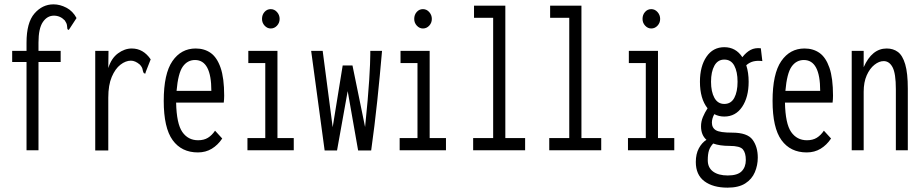

<svg xmlns="http://www.w3.org/2000/svg" viewBox="-20 -691 4240 883"><path d="M102 -406H36V-457H102V-495Q102 -587 138.5 -629Q175 -671 226 -671Q256 -671 285.5 -655.5Q315 -640 332 -608L302 -562L296 -553L290 -557Q289 -565 288 -574.5Q287 -584 278 -597Q257 -619 228 -619Q197 -619 177 -589.5Q157 -560 157 -495V-457H259V-406H157V0H102Z M418 -457H479L478 -378Q492 -423 522.5 -445.5Q553 -468 586 -468Q639 -468 673 -418L651 -362L648 -352L641 -355Q637 -363 635.5 -372.5Q634 -382 623 -394Q602 -412 582 -412Q558 -412 534 -393.5Q510 -375 494 -337.5Q478 -300 478 -242V1H418Z M890 10Q815 10 774 -46.5Q733 -103 733 -227Q733 -352 773 -410Q813 -468 880 -468Q920 -468 949 -447.5Q978 -427 994.5 -379.5Q1011 -332 1011 -251Q1011 -235 1009 -219H790Q792 -122 818.5 -84Q845 -46 891 -46Q918 -46 936.5 -57.5Q955 -69 969 -90L1002 -54Q982 -24 954 -7Q926 10 890 10ZM792 -273H952Q952 -415 877 -415Q842 -415 820.5 -384.5Q799 -354 792 -273Z M1118 0V-56H1200V-401H1122V-457H1256V-56H1331V0ZM1225 -560Q1209 -560 1197 -573Q1185 -586 1185 -604Q1185 -623 1196.5 -636Q1208 -649 1225 -649Q1242 -649 1254 -635.5Q1266 -622 1266 -604Q1266 -586 1254 -573Q1242 -560 1225 -560Z M1473 1 1411 -457H1464L1510 -106L1556 -390H1601L1659 -107Q1673 -243 1678 -324Q1683 -405 1683 -442V-457H1737Q1727 -341 1715 -227Q1703 -113 1687 1H1627L1579 -272L1530 1Z M1818 0V-56H1900V-401H1822V-457H1956V-56H2031V0ZM1925 -560Q1909 -560 1897 -573Q1885 -586 1885 -604Q1885 -623 1896.5 -636Q1908 -649 1925 -649Q1942 -649 1954 -635.5Q1966 -622 1966 -604Q1966 -586 1954 -573Q1942 -560 1925 -560Z M2156 0V-56H2248V-609H2160V-665H2304V-56H2395V0Z M2506 0V-56H2598V-609H2510V-665H2654V-56H2745V0Z M2868 0V-56H2950V-401H2872V-457H3006V-56H3081V0ZM2975 -560Q2959 -560 2947 -573Q2935 -586 2935 -604Q2935 -623 2946.5 -636Q2958 -649 2975 -649Q2992 -649 3004 -635.5Q3016 -622 3016 -604Q3016 -586 3004 -573Q2992 -560 2975 -560Z M3311 -155Q3286 -155 3265 -166Q3254 -146 3254 -127Q3254 -103 3272.5 -92Q3291 -81 3347 -81Q3417 -81 3441 -48.5Q3465 -16 3465 34Q3465 69 3451.5 101Q3438 133 3407.5 152.5Q3377 172 3326 172Q3259 172 3219.5 142.5Q3180 113 3180 54Q3180 17 3194 -9Q3208 -35 3229 -48Q3204 -70 3204 -110Q3204 -132 3212.5 -152.5Q3221 -173 3234 -193Q3199 -237 3199 -315Q3199 -386 3229 -430Q3259 -474 3311 -474Q3364 -474 3394 -428Q3412 -451 3432 -461.5Q3452 -472 3479 -469L3486 -410Q3465 -413 3446.5 -409Q3428 -405 3412 -391Q3423 -357 3423 -315Q3423 -244 3393 -199.5Q3363 -155 3311 -155ZM3311 -213Q3342 -213 3357 -241Q3372 -269 3372 -315Q3372 -361 3357 -389Q3342 -417 3311 -417Q3281 -417 3265.5 -389Q3250 -361 3250 -315Q3250 -269 3265.5 -241Q3281 -213 3311 -213ZM3235 46Q3235 80 3259.5 98Q3284 116 3327 116Q3372 116 3391 96.5Q3410 77 3410 45Q3410 12 3396.5 -4Q3383 -20 3336 -20Q3290 -20 3260 -31Q3246 -16 3240.5 1Q3235 18 3235 46Z M3690 10Q3615 10 3574 -46.5Q3533 -103 3533 -227Q3533 -352 3573 -410Q3613 -468 3680 -468Q3720 -468 3749 -447.5Q3778 -427 3794.5 -379.5Q3811 -332 3811 -251Q3811 -235 3809 -219H3590Q3592 -122 3618.5 -84Q3645 -46 3691 -46Q3718 -46 3736.5 -57.5Q3755 -69 3769 -90L3802 -54Q3782 -24 3754 -7Q3726 10 3690 10ZM3592 -273H3752Q3752 -415 3677 -415Q3642 -415 3620.5 -384.5Q3599 -354 3592 -273Z M3897 0V-457H3952V-382Q3990 -468 4058 -468Q4088 -468 4109.5 -452Q4131 -436 4143 -395.5Q4155 -355 4155 -283V0H4100V-281Q4100 -353 4085 -381.5Q4070 -410 4044 -410Q4023 -410 4001.5 -393Q3980 -376 3966 -344.5Q3952 -313 3952 -269V0Z"/></svg>

Font: Inconsolata ExtraCondensed
Style: Regular
Weight: 400
Width: 2
Monospace: yes
Designer: Raph Levien, Cyreal, Brenton Simpson
Foundry: Raph Levien, Cyreal, Google
Version: Version 3.001; ttfautohint (v1.8.2.53-6de2)